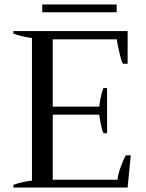

<svg xmlns="http://www.w3.org/2000/svg" viewBox="-20 -839 653 859"><path d="M502 -784C502 -784 502 -819 502 -819C502 -819 169 -819 169 -819C169 -819 169 -784 169 -784C169 -784 502 -784 502 -784ZM565 -144C565 -144 543 -144 543 -144C536 -133 529 -116 520 -92C511 -68 507 -49 506 -35C506 -35 216 -35 216 -35C216 -35 216 -326 216 -326C216 -326 424 -326 424 -326C425 -315 428 -301 431 -285C434 -268 438 -254 443 -243C443 -243 459 -243 459 -243C459 -243 459 -445 459 -445C459 -445 443 -445 443 -445C438 -434 434 -421 431 -405C428 -388 425 -374 424 -362C424 -362 216 -362 216 -362C216 -362 216 -663 216 -663C216 -663 503 -663 503 -663C504 -649 508 -630 514 -605C519 -580 525 -563 530 -554C530 -554 551 -554 551 -554C551 -554 551 -700 551 -700C551 -700 40 -700 40 -700C40 -700 40 -688 40 -688C71 -678 99 -672 123 -669C123 -669 123 -31 123 -31C95 -28 67 -22 40 -12C40 -12 40 0 40 0C40 0 551 0 551 0C551 0 565 -144 565 -144Z"/></svg>

Font: BUSH 25 TRIRONG
Style: Regular
Weight: 400
Designer: Katatrad Team
Foundry: CadsonDemak